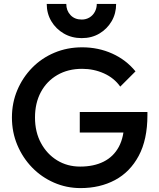

<svg xmlns="http://www.w3.org/2000/svg" viewBox="-20 -952 812 982"><path d="M392 10Q320 10 256 -18Q192 -46 144 -95.5Q96 -145 68.5 -210.5Q41 -276 41 -351Q41 -426 68.5 -491Q96 -556 144.5 -605.5Q193 -655 258.5 -682.5Q324 -710 400 -710Q483 -710 554 -678Q625 -646 673 -587L595 -509Q564 -553 512 -576.5Q460 -600 400 -600Q328 -600 273.5 -568.5Q219 -537 189 -481Q159 -425 159 -351Q159 -277 189.5 -220.5Q220 -164 272 -132Q324 -100 390 -100Q460 -100 510.5 -125.5Q561 -151 588 -201.5Q615 -252 615 -326L687 -274H388V-379H734V-363Q734 -238 689.5 -155Q645 -72 568 -31Q491 10 392 10ZM574 -932Q574 -883 551 -843.5Q528 -804 488.5 -780.5Q449 -757 398 -757Q347 -757 306.5 -780.5Q266 -804 242.5 -843.5Q219 -883 219 -932H319Q319 -898 340.5 -875Q362 -852 398 -852Q420 -852 437.5 -862.5Q455 -873 465 -891.5Q475 -910 475 -932Z"/></svg>

Font: Outfit Thin Medium
Style: Regular
Weight: 500
Version: Version 1.100;gftools[0.9.27]